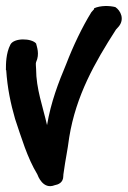

<svg xmlns="http://www.w3.org/2000/svg" viewBox="-22 -593 432 649"><path d="M13 -442C-2 -413 -2 -376 -2 -359V-356H-1C3 -295 14 -243 29 -191C50 -129 70 -60 104 -4C106 1 123 49 163 33C174 31 192 25 192 2C192 1 192 -5 194 -15C199 -53 206 -82 212 -129C235 -270 298 -381 370 -493L379 -503C400 -528 386 -557 368 -569C349 -574 318 -575 296 -565V-562L287 -552C256 -502 225 -437 202 -377C176 -315 150 -248 137 -170C123 -232 100 -293 100 -360C100 -366 98 -379 100 -383C113 -411 102 -436 100 -446C85 -464 25 -466 13 -442Z"/></svg>

Font: Stray Cat
Style: ExBlkCn
Weight: 1000
Version: Version 1.0